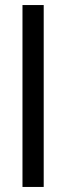

<svg xmlns="http://www.w3.org/2000/svg" viewBox="-20 -740 262 760"><path d="M69 0V-720H153V0Z"/></svg>

Font: DeepMind Sans
Style: Regular
Weight: 400
Designer: Jonny Pinhorn / Modifications: Colophon Foundry
Foundry: Colophon Foundry
Version: Version 1.002; ttfautohint (v1.8.2)